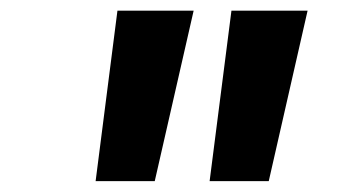

<svg xmlns="http://www.w3.org/2000/svg" viewBox="-20 -713 626 352"><path d="M155.3 -380.9 195.3 -693.4H335L263.7 -380.9ZM364.3 -380.9 404.3 -693.4H543.9L472.7 -380.9Z"/></svg>

Font: Cascadia Mono NF SemiBold
Style: Italic
Weight: 600
Italic angle: -10°
Monospace: yes
Designer: Aaron Bell
Foundry: Saja Typeworks
Version: Version 2404.023; ttfautohint (v1.8.4)